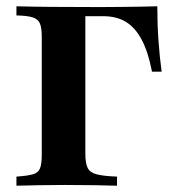

<svg xmlns="http://www.w3.org/2000/svg" viewBox="-20 -591 554 611"><path d="M32.3 0V-29Q67.7 -31.5 84.7 -36.3Q101.6 -41.1 107.3 -55.2Q112.9 -69.4 112.9 -98.4V-472.6Q112.9 -501.6 107.3 -515.7Q101.6 -529.8 84.7 -535.5Q67.7 -541.1 32.3 -541.9V-571Q115.3 -568.5 297.6 -568.5Q334.7 -568.5 367.7 -569Q400.8 -569.4 429 -569.8Q457.3 -570.2 480.6 -571Q480.6 -513.7 484.3 -462.1Q487.9 -410.5 494.4 -362.9H463.7Q451.6 -425.8 431 -464.5Q410.5 -503.2 380.6 -521.4Q350.8 -539.5 308.1 -539.5H251.6V-101.6Q251.6 -71.8 258.9 -56.9Q266.1 -41.9 287.5 -36.3Q308.9 -30.6 352.4 -29V0Q323.4 -0.8 282.7 -1.6Q241.9 -2.4 185.5 -2.4Q142.7 -2.4 103.6 -1.6Q64.5 -0.8 32.3 0Z"/></svg>

Font: Playfair 5pt SemiExpanded Light ExtraBold
Style: Regular
Weight: 800
Version: Version 2.001;gftools[0.9.30]